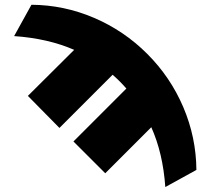

<svg xmlns="http://www.w3.org/2000/svg" viewBox="-20 -543 860 790"><path d="M38.1 -394.5 109.4 -523.4Q243.2 -522.5 366.7 -469.7Q490.2 -417 585.9 -321.3Q681.6 -225.6 734.4 -101.6Q787.1 22.5 788.1 156.2L660.2 226.6Q650.4 86.9 602.5 -19.5L413.1 169.9L282.2 39.1L500 -178.7Q473.6 -209 443.4 -235.4L224.6 -16.6L94.7 -148.4L285.2 -337.9Q177.7 -384.8 38.1 -394.5Z"/></svg>

Font: GenEi M Gothic v2 Black
Style: Regular
Weight: 900
Version: Version 2.0